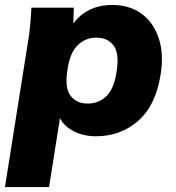

<svg xmlns="http://www.w3.org/2000/svg" viewBox="-30 -539 711 775"><path d="M-10 216 83 -370Q89 -404 92 -439Q95 -474 97 -508H268L266 -444Q291 -479 331 -499Q371 -519 423 -519Q493 -519 541.5 -483.5Q590 -448 611 -384Q632 -320 618 -236Q598 -112 527 -50.5Q456 11 357 11Q307 11 268 -9Q229 -29 212 -62L168 216ZM324 -121Q369 -121 399.5 -151Q430 -181 440 -246Q453 -322 429 -354.5Q405 -387 359 -387Q315 -387 284 -357Q253 -327 243 -262Q230 -186 254 -153.5Q278 -121 324 -121Z"/></svg>

Font: Mulish Black
Style: Italic
Weight: 900
Italic angle: -9°
Designer: Vernon Adams
Foundry: Vernon Adams
Version: Version 3.603; ttfautohint (v1.8.3)